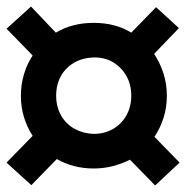

<svg xmlns="http://www.w3.org/2000/svg" viewBox="-35 -539 570 588"><path d="M61 28 -15 -41 65 -123Q48 -149 38.5 -180Q29 -211 29 -246Q29 -280 38.5 -312Q48 -344 65 -369L-15 -451L60 -519L136 -439Q161 -454 190 -461.5Q219 -469 252 -469Q285 -469 314 -461.5Q343 -454 367 -439L443 -517L513 -453L437 -374Q455 -347 465.5 -314.5Q476 -282 476 -246Q476 -210 466 -178.5Q456 -147 438 -120L515 -41L440 29L363 -50Q340 -38 311.5 -30.5Q283 -23 252 -23Q220 -23 191.5 -30.5Q163 -38 139 -52ZM251 -129Q285 -129 311 -144Q337 -159 352 -185.5Q367 -212 367 -246Q367 -280 352 -306.5Q337 -333 311 -348.5Q285 -364 251 -363Q218 -362 192 -347Q166 -332 151.5 -306Q137 -280 137 -246Q137 -212 152 -185.5Q167 -159 193.5 -144.5Q220 -130 251 -129Z"/></svg>

Font: Nunito Sans 7pt Condensed Black
Style: Regular
Weight: 900
Width: 3
Designer: Vernon Adams
Foundry: Vernon Adams
Version: Version 3.101;gftools[0.9.27]